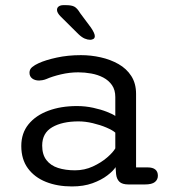

<svg xmlns="http://www.w3.org/2000/svg" viewBox="-20 -696 659 726"><path d="M466.5 1.5Q442 1.5 431.5 -8.8Q421 -19 419 -37.5L417 -64Q408.5 -50 386 -32.8Q363.5 -15.5 329.8 -3.2Q296 9 252 9Q197 9 153.8 -8.2Q110.5 -25.5 85.5 -59.5Q60.5 -93.5 60.5 -144Q60.5 -192.5 87.8 -226Q115 -259.5 162.5 -277.2Q210 -295 271 -295Q302.5 -295 332.2 -288.5Q362 -282 384.2 -273.2Q406.5 -264.5 416 -257.5V-329Q416 -356 403.5 -374Q391 -392 370.5 -402.8Q350 -413.5 325.2 -418Q300.5 -422.5 276 -422.5Q243.5 -422.5 210.5 -414.8Q177.5 -407 155 -397Q147.5 -394 140.2 -392.8Q133 -391.5 128 -391.5Q112 -391.5 101.8 -399.2Q91.5 -407 91.5 -421Q91.5 -434 101.5 -442.2Q111.5 -450.5 126 -457Q152 -469 194.2 -478.2Q236.5 -487.5 286 -487.5Q324 -487.5 360.8 -479.2Q397.5 -471 428 -453.8Q458.5 -436.5 476.5 -408.5Q494.5 -380.5 494.5 -341V-63H538.5Q557.5 -63 567.2 -55Q577 -47 577 -31.5Q577 -17 565.8 -7.8Q554.5 1.5 527.5 1.5ZM416 -194.5Q406 -203.5 382.8 -213.5Q359.5 -223.5 331.2 -230.2Q303 -237 277 -237Q215.5 -237 177.5 -215Q139.5 -193 139.5 -145.5Q139.5 -111.5 155.5 -90.8Q171.5 -70 199.5 -61Q227.5 -52 263.5 -52Q299.5 -52 331 -66.5Q362.5 -81 385 -100.5Q407.5 -120 416 -135ZM321 -545.5Q311.5 -545.5 300.2 -550.2Q289 -555 276 -567.5L209.5 -633.5Q195.5 -647.5 195.5 -658.5Q195.5 -667 202.2 -671.8Q209 -676.5 219 -676.5H230.5Q250.5 -676.5 261.2 -670.8Q272 -665 283 -646.5L324 -591.5Q338.5 -570 338.5 -559.5Q338.5 -551.5 332.8 -548.5Q327 -545.5 321 -545.5Z"/></svg>

Font: Sono ExtraLight Monospace
Style: Regular
Weight: 400
Version: Version 2.112